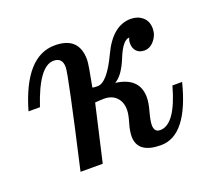

<svg xmlns="http://www.w3.org/2000/svg" viewBox="-93 -622 837 754"><g transform="rotate(-20 325.0 -245.5)"><path d="M284.2 -294.9Q292 -293 305.7 -293Q345.7 -293 393.6 -395Q441.4 -497.1 517.6 -497.1Q546.4 -497.1 566.4 -480Q586.4 -462.9 586.4 -431.6Q586.4 -404.8 568.4 -383.3Q550.3 -361.8 526.9 -361.8Q505.9 -361.8 494.1 -374.3Q482.4 -386.7 482.4 -407.7Q482.4 -421.4 487.8 -430.2Q460.4 -430.2 433.8 -364.5Q407.2 -298.8 374.5 -281.7Q472.2 -269 472.2 -186Q472.2 -163.6 462.6 -129.2Q453.1 -94.7 453.1 -76.2Q453.1 -46.9 478 -46.9Q541.5 -46.9 582.5 -195.3H623Q571.3 9.8 460.9 9.8Q364.3 9.8 363.3 -61Q363.3 -84 372.8 -116Q382.3 -147.9 382.3 -167Q382.3 -199.2 363.5 -218.8Q344.7 -238.3 312 -238.3Q298.3 -238.3 274.4 -236.3L220.2 0H127.4Q213.4 -376.5 213.4 -405.8Q213.4 -446.3 176.8 -446.3Q115.2 -446.3 64.5 -293H16.6Q76.7 -501.5 201.7 -501.5Q302.2 -501.5 302.2 -405.3Q302.2 -385.7 284.2 -294.9Z"/></g></svg>

Font: Munson
Style: Italic
Weight: 400
Italic angle: -12°
Designer: Paul James MIller
Foundry: High-Logic / Made with FontCreator
Version: Version 2.10;May 5, 2019;FontCreator 11.5.0.2430 64-bit